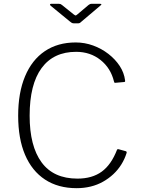

<svg xmlns="http://www.w3.org/2000/svg" viewBox="-20 -974 738 1004"><path d="M376 -752Q423 -752 467 -736Q511 -720 547 -692Q583 -664 606 -629Q629 -594 634 -554Q635 -549 633.5 -547Q632 -545 628 -545L583 -541Q580 -540 578.5 -542Q577 -544 576 -548Q559 -618 505.5 -660.5Q452 -703 378 -703Q260 -703 197.5 -618Q135 -533 135 -369Q135 -210 197.5 -125Q260 -40 385 -40Q462 -40 512 -76.5Q562 -113 592 -191Q594 -195 599 -194L639 -183Q641 -182 642 -180Q643 -178 642 -174Q632 -142 614.5 -114Q597 -86 573 -63.5Q549 -41 519 -24Q489 -7 454 1.5Q419 10 381 10Q284 10 215.5 -35Q147 -80 111 -164.5Q75 -249 75 -369Q75 -489 111 -575Q147 -661 214.5 -706.5Q282 -752 376 -752ZM443 -948Q447 -951 450.5 -952.5Q454 -954 458 -954H503Q517 -954 504 -944L406 -861Q403 -858 399 -855Q395 -852 389 -852H366Q359 -852 354.5 -855Q350 -858 345 -862L245 -944Q241 -948 241.5 -951Q242 -954 247 -954H288Q293 -954 296 -953Q299 -952 304 -948L365 -899Q373 -893 375.5 -893Q378 -893 385 -899Z"/></svg>

Font: Libre Franklin Thin ExtraLight
Style: Regular
Weight: 250
Version: Version 3.000